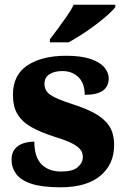

<svg xmlns="http://www.w3.org/2000/svg" viewBox="-20 -786 532 816"><path d="M237 10Q159 10 113.5 -5Q68 -20 48.5 -47Q29 -74 29 -107Q29 -135 42.5 -152Q56 -169 78 -176.5Q100 -184 126 -184Q126 -118 156.5 -87.5Q187 -57 240 -57Q289 -57 310.5 -75.5Q332 -94 332 -119Q332 -139 319.5 -153Q307 -167 280.5 -179.5Q254 -192 211 -205Q152 -224 113 -246Q74 -268 54.5 -300.5Q35 -333 35 -383Q35 -468 97 -508.5Q159 -549 261 -549Q326 -549 366 -535Q406 -521 424 -499Q442 -477 442 -453Q442 -419 417.5 -401Q393 -383 340 -383Q340 -432 313.5 -458Q287 -484 245 -484Q210 -484 189.5 -470Q169 -456 169 -430Q169 -400 194.5 -382.5Q220 -365 289 -343Q343 -326 382.5 -304.5Q422 -283 443.5 -251.5Q465 -220 465 -169Q465 -88 406.5 -39Q348 10 237 10ZM192 -619Q207 -638 226 -664Q245 -690 264 -717Q283 -744 293 -766H470V-756Q461 -743 438.5 -723Q416 -703 387 -681Q358 -659 327.5 -639.5Q297 -620 272 -606H192Z"/></svg>

Font: Noto Serif Khmer ExtraBold
Style: Regular
Weight: 800
Version: Version 2.003